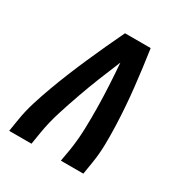

<svg xmlns="http://www.w3.org/2000/svg" viewBox="-171 -863 942 991"><g transform="rotate(30 300.0 -367.5)"><path d="M23 0 35 -74Q44 -130 61.5 -186Q79 -242 99.5 -297.5Q120 -353 142.5 -408Q165 -463 189 -517.5Q213 -572 238 -626.5Q263 -681 289 -735H442Q450 -681 457 -626.5Q464 -572 470 -517.5Q476 -463 480 -408Q484 -353 486 -297.5Q488 -242 487 -186Q486 -130 477 -74L465 0H331L344 -74Q354 -139 356 -204.5Q358 -270 357 -334.5Q356 -399 352.5 -463.5Q349 -528 344 -592Q317 -528 291.5 -464Q266 -400 243 -335Q220 -270 199.5 -205Q179 -140 168 -74L156 0Z"/></g></svg>

Font: Iosevka Curly XBdEx
Style: Italic
Weight: 800
Width: 7
Italic angle: -9°
Monospace: yes
Designer: Belleve Invis
Foundry: Belleve Invis
Version: Version 11.1.0; ttfautohint (v1.8.3)